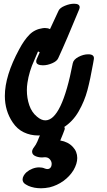

<svg xmlns="http://www.w3.org/2000/svg" viewBox="-20 -778 572 1029"><path d="M453 -487Q487 -487 483 -461L479 -438Q464 -353 448.5 -294.5Q433 -236 401.5 -181Q370 -126 319 -94Q253 -52 184 -52Q143 -52 107.5 -69Q72 -86 48 -122Q6 -184 6 -264Q6 -372 83 -514Q109 -563 137.5 -592Q166 -621 209 -627Q213 -628 220 -628Q236 -628 248 -622Q278 -688 294 -721Q301 -736 327.5 -747Q354 -758 377 -758Q407 -758 407 -739Q407 -735 404 -727Q335 -559 292 -466Q285 -450 259.5 -439Q234 -428 210 -428Q194 -428 184 -433Q174 -438 174 -449Q174 -456 178 -464L193 -498Q188 -499 184 -503L164 -456Q136 -395 127 -334Q124 -315 124 -295Q124 -252 137 -214Q150 -176 178 -153Q201 -133 223 -133Q311 -133 370 -439Q374 -459 400.5 -473Q427 -487 453 -487ZM200 231Q183 231 165 228Q145 224 132 218L108 205L119 211Q101 201 101 184Q101 174 107 163.5Q113 153 122 145Q136 133 154 126Q172 119 190 119Q207 119 220 125Q228 128 234 128Q245 128 251 120Q257 112 257 101Q257 86 246 74.5Q235 63 216 65Q194 68 173 60Q152 52 152 35Q152 24 163 10Q172 -1 180 -19Q188 -37 194 -53Q202 -72 222 -85Q242 -98 266 -104Q274 -106 290 -106Q334 -106 326 -83Q319 -63 303 -25Q345 -18 370 9Q394 34 394 69Q394 99 374 134Q353 168 319.5 192Q286 216 246 226Q221 231 200 231Z"/></svg>

Font: Sedgwick Ave Display
Style: Regular
Weight: 400
Designer: Kevin Burke, Pedro Vergani
Foundry: Google, Inc.
Version: Version 1.000